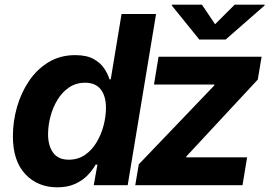

<svg xmlns="http://www.w3.org/2000/svg" viewBox="-20 -787 1154 816"><path d="M223.4 9.1Q140.1 9.1 87.4 -47Q34.8 -103.1 34.8 -207.8Q34.8 -270.9 52.3 -332.2Q69.8 -393.4 103.7 -443.4Q137.6 -493.3 186.9 -523Q236.2 -552.7 299.7 -552.7Q348.1 -552.7 377.8 -536.2Q407.5 -519.7 423.2 -495.7Q439 -471.7 445.3 -449.7H450.6L496.6 -727.5H643.3L522.7 0H378.4L394.1 -87.4H386.4Q372.6 -62.6 350.8 -40.6Q328.9 -18.5 297.4 -4.7Q266 9.1 223.4 9.1ZM272.2 -108.3Q311.2 -108.3 340.7 -128.4Q370.2 -148.5 390.1 -181.5Q410 -214.4 420.1 -253.1Q430.3 -291.7 430.3 -328.9Q430.3 -378.6 408.2 -407Q386.1 -435.4 341.9 -435.4Q302.8 -435.4 273.4 -415.3Q243.9 -395.3 224.2 -362.6Q204.4 -330 194.4 -291.6Q184.3 -253.3 184.3 -216.4Q184.3 -167.4 206 -137.8Q227.6 -108.3 272.2 -108.3ZM554.9 0 569.8 -88.6 890.6 -423.7 891.3 -427.7H634.4L653.9 -545.9H1091.8L1075.6 -448.9L772 -122.2L771.2 -118.2H1030.2L1010.7 0ZM838.2 -767.1 894.1 -684 977.3 -767.1H1105.1L1104.3 -763.5L939.2 -619.1H827L710.2 -763.5L710.9 -767.1Z"/></svg>

Font: Inter
Style: Italic
Weight: 400
Italic angle: -9.3988°
Designer: Rasmus Andersson
Foundry: rsms
Version: Version 4.001;git-66647c0bb